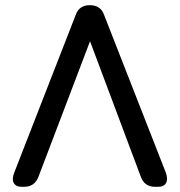

<svg xmlns="http://www.w3.org/2000/svg" viewBox="-20 -720 694 740"><path d="M64 0Q41 0 33 -15Q25 -30 35 -55L272 -663Q285 -700 326 -700Q368 -700 381 -663L619 -55Q628 -30 620 -15Q612 0 589 0H578Q537 0 523 -38L327 -561L128 -38Q113 0 73 0Z"/></svg>

Font: Zen Maru Gothic Medium
Style: Regular
Weight: 500
Designer: Yoshimichi Ohira
Foundry: Positype
Version: Version 1.001